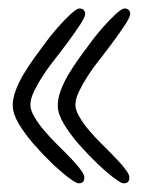

<svg xmlns="http://www.w3.org/2000/svg" viewBox="-20 -550 338 452"><path d="M270.5 -118.5Q266.5 -118.5 255.8 -125.8Q245 -133 232.5 -143.8Q220 -154.5 209 -165Q187.5 -185.5 166 -210Q144.5 -234.5 130.2 -258.5Q116 -282.5 116 -301.5Q116 -318.5 123 -337.2Q130 -356 141.8 -375.8Q153.5 -395.5 167.8 -415.2Q182 -435 196 -453.5Q206 -467 221.5 -484.8Q237 -502.5 251.8 -516.2Q266.5 -530 273 -530Q279.5 -530 283 -526.5Q286.5 -523 286.5 -517Q286.5 -510.5 274.8 -492.2Q263 -474 245 -449.8Q227 -425.5 207 -400Q197.5 -388 186 -370.2Q174.5 -352.5 166 -334.8Q157.5 -317 157.5 -303Q157.5 -291 167 -274.8Q176.5 -258.5 190.2 -242.5Q204 -226.5 216.5 -214Q239.5 -191.5 254.8 -175.2Q270 -159 277.2 -148.8Q284.5 -138.5 284.5 -133Q284.5 -125 281.5 -121.8Q278.5 -118.5 270.5 -118.5ZM164.5 -118.5Q160.5 -118.5 149.8 -125.8Q139 -133 126.5 -143.8Q114 -154.5 103 -165Q81.5 -185.5 60 -210Q38.5 -234.5 24.2 -258.5Q10 -282.5 10 -301.5Q10 -318.5 17 -337.2Q24 -356 35.8 -375.8Q47.5 -395.5 61.8 -415.2Q76 -435 90 -453.5Q100 -467 115.5 -484.8Q131 -502.5 145.8 -516.2Q160.5 -530 167 -530Q173.5 -530 177 -526.5Q180.5 -523 180.5 -517Q180.5 -510.5 168.8 -492.2Q157 -474 139 -449.8Q121 -425.5 101 -400Q91.5 -388 80 -370.2Q68.5 -352.5 60 -334.8Q51.5 -317 51.5 -303Q51.5 -291 61 -274.8Q70.5 -258.5 84.2 -242.5Q98 -226.5 110.5 -214Q133.5 -191.5 148.8 -175.2Q164 -159 171.2 -148.8Q178.5 -138.5 178.5 -133Q178.5 -125 175.5 -121.8Q172.5 -118.5 164.5 -118.5Z"/></svg>

Font: Gluten ExtraLight
Style: Regular
Weight: 250
Designer: Tyler Finck
Foundry: Etcetera Type Company
Version: Version 1.300